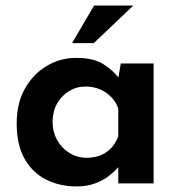

<svg xmlns="http://www.w3.org/2000/svg" viewBox="-20 -659 646 690"><path d="M255 11Q195 11 146 -13.5Q97 -38 68.5 -88Q40 -138 40 -215Q40 -288 69.5 -340.5Q99 -393 148 -422Q197 -451 253 -451Q316 -451 351.5 -428.5Q387 -406 408 -377L402 -360L414 -431H532V0H405V-99L416 -70Q413 -68 402 -55Q391 -42 371 -26.5Q351 -11 322 0Q293 11 255 11ZM291 -92Q333 -92 362 -112Q391 -132 405 -169V-269Q393 -304 361 -326Q329 -348 287 -348Q255 -348 228 -331.5Q201 -315 185 -286.5Q169 -258 169 -221Q169 -185 185.5 -155.5Q202 -126 230 -109Q258 -92 291 -92ZM459 -639 317 -504H239L318 -639Z"/></svg>

Font: Reem Kufi Fun SemiBold
Style: Regular
Weight: 600
Designer: Khaled Hosny
Version: Version 1.005